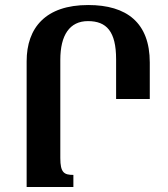

<svg xmlns="http://www.w3.org/2000/svg" viewBox="-20 -744 669 764"><path d="M331 -724C162 -724 86 -634 86 -500V0H272V-48C235 -48 220 -57 220 -115V-506C220 -604 257 -660 330 -660C404 -660 442 -619 442 -508V-350H576V-495C576 -654 484 -724 331 -724Z"/></svg>

Font: Noto Serif Armenian Condensed
Style: Bold
Weight: 700
Width: 3
Designer: Monotype Design Team
Foundry: Monotype Imaging Inc.
Version: Version 2.008